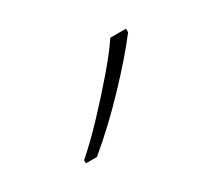

<svg xmlns="http://www.w3.org/2000/svg" viewBox="-51 -845 350 318"><g transform="rotate(-30 124.5 -686.0)"><path d="M209 -759Q183 -725 142 -682Q101 -639 61 -606H40V-612Q63 -632 89.5 -660Q116 -688 140.5 -716.5Q165 -745 179 -766H209Z"/></g></svg>

Font: Noto Sans Lao Looped Thin
Style: Regular
Weight: 100
Designer: Mark Frömberg, Ben Mitchell
Foundry: The Fontpad Ltd
Version: Version 1.002; ttfautohint (v1.8.4.7-5d5b)